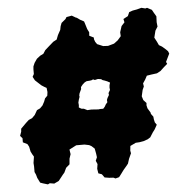

<svg xmlns="http://www.w3.org/2000/svg" viewBox="-50 -719 771 784"><g transform="rotate(-5 335.5 -326.5)"><path d="M95 10 84 6 74 -14 70 -28 65 -39V-62L64 -76L68 -102L62 -112L56 -124L52 -144L46 -155L28 -164V-181L19 -191L25 -208L26 -220L36 -230L48 -242L60 -253L74 -259L86 -271L97 -290L110 -296L121 -307L129 -322L134 -335L144 -345L146 -360L144 -377L135 -382L124 -389L113 -399L99 -412L91 -427L97 -438V-457L98 -469L104 -483L115 -499L129 -510L143 -517L152 -531L170 -547L177 -553L187 -562L202 -570L209 -588L220 -608L223 -623L228 -636L245 -650L250 -658L261 -660L272 -662L289 -652H291L305 -642L320 -634L323 -625L330 -602L337 -588L336 -574L354 -565V-558L358 -547L365 -537L389 -527L409 -526L434 -533L450 -545L464 -561L463 -577L471 -602L484 -616L481 -630L500 -640L507 -656L522 -661L539 -664L558 -669L574 -665L581 -667L600 -657L606 -646L616 -629L615 -605L617 -587L607 -571L600 -543L609 -526L616 -511L628 -504L643 -491L651 -483L655 -473L639 -440L643 -432L628 -419L613 -405L598 -397L575 -394L556 -391L548 -376L538 -361L540 -348L534 -335L528 -309L533 -293L545 -280L544 -271L547 -258L558 -240L559 -234L568 -222L569 -211L572 -198L579 -188L569 -170L560 -158L548 -139L537 -132L520 -126L503 -123L487 -122L464 -111L462 -92L464 -81L454 -59L448 -40L440 -30L428 -16L417 -1L407 12L392 16L384 12L367 11L348 8L338 -6L324 -11L321 -30L324 -49L318 -63L324 -77L322 -92L318 -113L306 -124L297 -129L278 -133H244L215 -118L218 -99L212 -81L210 -58L195 -45L186 -26L179 -18L172 -9L160 6L141 15L123 12L115 16ZM347 -271 354 -272H367L374 -280L379 -289L386 -297L385 -306L388 -314L395 -326L394 -334L401 -346L400 -356L401 -366L404 -376L393 -382L383 -386L374 -389L369 -393L356 -395L343 -392L336 -395L329 -392L322 -391L309 -390L301 -386L292 -378L284 -368V-360L276 -343L274 -334L275 -329L271 -318L268 -306L269 -295L268 -286L278 -280L288 -279L302 -272L318 -273L334 -272Z"/></g></svg>

Font: Winky Rough
Style: Bold
Weight: 700
Designer: Simon Atzbach
Foundry: typofactur
Version: Version 1.206; ttfautohint (v1.8.4.7-5d5b)